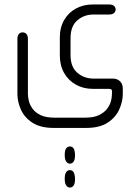

<svg xmlns="http://www.w3.org/2000/svg" viewBox="-20 -398 621 860"><path d="M366 175H221Q161 175 125 151.5Q89 128 73.5 92.5Q58 57 58 23V-224Q58 -238 64.5 -245.5Q71 -253 81 -253Q92 -253 98.5 -245.5Q105 -238 105 -224V23Q105 35 109 53Q113 71 125.5 88.5Q138 106 161.5 117.5Q185 129 225 129H361Q400 129 423.5 117.5Q447 106 459.5 89.5Q472 73 476.5 56.5Q481 40 481 29L482 12Q482 0 470 0H396Q353 0 319.5 -19Q286 -38 267 -71.5Q248 -105 248 -150V-230Q248 -275 267.5 -308.5Q287 -342 320.5 -360Q354 -378 396 -378H469Q483 -378 490.5 -371.5Q498 -365 498 -356Q498 -346 490.5 -339.5Q483 -333 469 -333H399Q357 -333 326.5 -307Q296 -281 296 -227V-151Q296 -98 326.5 -72Q357 -46 399 -46H485Q506 -46 518 -33.5Q530 -21 530 -2V23Q530 57 514 92.5Q498 128 462 151.5Q426 175 366 175ZM270 294Q270 275 276.5 266.5Q283 258 293 258Q304 258 309.5 266.5Q315 275 316 294V298Q316 316 310 325.5Q304 335 293 335Q283 335 276.5 325.5Q270 316 270 298ZM270 401Q270 382 276.5 373Q283 364 293 364Q304 364 309.5 373Q315 382 316 401V405Q316 423 310 432.5Q304 442 293 442Q283 442 276.5 432.5Q270 423 270 405Z"/></svg>

Font: Beiruti Light
Style: Regular
Weight: 300
Designer: Arlette Boutros
Foundry: Boutros
Version: Version 1.41